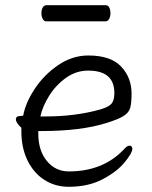

<svg xmlns="http://www.w3.org/2000/svg" viewBox="-20 -699 583 737"><path d="M139 -649Q139 -661 144 -670Q149 -679 158 -679H386Q395 -679 399.5 -670Q404 -661 404 -648Q404 -636 399 -626.5Q394 -617 385 -617H157Q149 -617 144 -626.5Q139 -636 139 -649ZM244 -41Q375 -41 455 -125Q467 -140 478 -140Q482 -140 485 -136.5Q488 -133 488 -128Q488 -112 458.5 -76Q429 -40 374 -11Q319 18 244 18Q192 18 151 -8Q110 -34 86 -82.5Q62 -131 62 -195V-209Q53 -216 47 -225Q41 -234 41 -241Q41 -254 60 -254L69 -255Q78 -305 114 -359Q150 -413 204 -449.5Q258 -486 319 -486Q405 -486 445 -443.5Q485 -401 485 -340Q485 -302 479.5 -284Q474 -266 454 -253.5Q434 -241 389 -227Q291 -196 140 -196H127V-186Q127 -121 160 -81Q193 -41 244 -41ZM362 -278Q397 -288 408 -301Q419 -314 419 -341Q419 -385 394 -406.5Q369 -428 318 -428Q272 -428 233 -400Q194 -372 168.5 -331Q143 -290 135 -252H155Q267 -252 362 -278Z"/></svg>

Font: Iansui
Style: Regular
Weight: 400
Designer: But Ko / Fontworks Inc.
Foundry: zi-hi.com / Fontworks Inc.
Version: Version 1.002